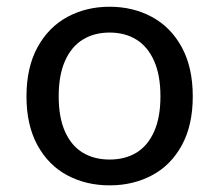

<svg xmlns="http://www.w3.org/2000/svg" viewBox="-20 -546 660 578"><path d="M310 12Q239.3 12 182.7 -18.2Q126 -48.3 92.8 -108.8Q59.7 -169.2 59.7 -255.8Q59.7 -342.7 92.8 -403.5Q126 -464.3 182.8 -495Q239.5 -525.7 310 -525.7Q380.5 -525.7 437.4 -495Q494.3 -464.3 527.3 -403.7Q560.3 -343 560.3 -255.8Q560.3 -168.8 527.3 -108.6Q494.3 -48.3 437.5 -18.2Q380.7 12 310 12ZM310 -448Q263.8 -448 229.4 -426.9Q195 -405.8 175.8 -362.8Q156.7 -319.8 156.7 -256Q156.7 -192.3 175.8 -149.7Q195 -107 229.3 -86.3Q263.7 -65.7 310 -65.7Q356.3 -65.7 390.5 -86.3Q424.7 -107 443.8 -149.7Q463 -192.3 463 -256Q463 -319.8 443.8 -362.8Q424.7 -405.8 390.4 -426.9Q356.2 -448 310 -448Z"/></svg>

Font: Monaspace Neon Var ExtraLight
Style: Regular
Weight: 200
Designer: Riley Cran and the Lettermatic Team
Version: Version 1.200 (Monaspace Neon Var)